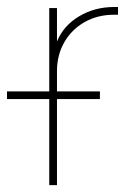

<svg xmlns="http://www.w3.org/2000/svg" viewBox="-78 -539 363 559"><path d="M65.4 -515.6H87.9V-419.4H88.4Q107.4 -464.8 152.6 -491.7Q197.8 -518.6 253.9 -518.6Q259.8 -518.6 265.6 -518.6V-496.1Q261.7 -496.1 259.8 -496.1Q257.8 -496.1 253.9 -496.1Q206.5 -496.1 168.7 -474.9Q130.9 -453.6 109.4 -416.3Q87.9 -378.9 87.9 -332V0H65.4ZM-57.6 -272.9H212.9V-250.5H-57.6Z"/></svg>

Font: Intratopia Thin
Style: Regular
Weight: 100
Designer: Rasmus Andersson
Foundry: rsms
Version: Version 3.000;Glyphs 3.2.3 (3260)